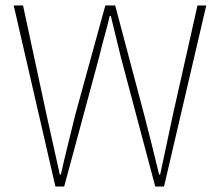

<svg xmlns="http://www.w3.org/2000/svg" viewBox="-20 -680 804 700"><path d="M182 0 30 -660H64L150 -260Q162 -206 174 -152Q186 -98 198 -44H202Q214 -98 227.5 -152Q241 -206 254 -260L364 -660H400L506 -260Q520 -206 533.5 -152Q547 -98 560 -44H564Q576 -98 587 -152Q598 -206 610 -260L700 -660H732L578 0H546L420 -474Q411 -513 402 -548Q393 -583 384 -622H380Q371 -583 361 -548Q351 -513 342 -474L214 0Z"/></svg>

Font: SourceSans3VF
Style: Regular
Weight: 200
Designer: Paul D. Hunt
Foundry: Adobe
Version: Version 3.052;hotconv 1.1.0;makeotfexe 2.6.0